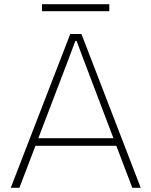

<svg xmlns="http://www.w3.org/2000/svg" viewBox="-20 -890 718 910"><path d="M313 -729H366L647 0H607L377 -605L343 -696H337L303 -605L72 0H31ZM139 -235H539V-199H139ZM179 -870H498V-837H179Z"/></svg>

Font: Mona Sans VF XLt
Style: Regular
Weight: 200
Designer: Deni Anggara
Foundry: GitHub
Version: Version 2.000;Glyphs 3.2.3 (3260)